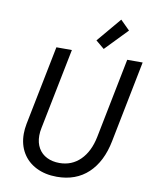

<svg xmlns="http://www.w3.org/2000/svg" viewBox="-100 -1014 876 1096"><g transform="rotate(10 337.5 -465.5)"><path d="M77.6 -201.7Q77.6 -229 83.5 -259.8L175.3 -719.7H265.1L171.4 -251Q166.5 -228.5 166.5 -206.5Q166.5 -164.6 184.3 -134Q202.1 -103.5 233.9 -87.9Q265.6 -72.3 306.2 -72.3Q377.9 -72.3 427 -120.8Q476.1 -169.4 493.7 -255.9L585.9 -719.7H675.3L581.5 -247.1Q557.6 -125.5 486.8 -58.8Q416 7.8 305.2 7.8Q237.8 7.8 186 -18.1Q134.3 -43.9 106 -91.3Q77.6 -138.7 77.6 -201.7ZM393.6 -798.3 512.7 -939.5 566.9 -885.7 442.9 -757.3Z"/></g></svg>

Font: Reddit Sans Chocolate
Style: Italic
Weight: 400
Italic angle: -11.25°
Designer: Stephen Hutchings
Version: Version 1.013